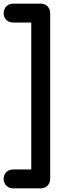

<svg xmlns="http://www.w3.org/2000/svg" viewBox="-20 -802 361 1056"><path d="M52 234Q30 234 15 219Q0 204 0 182Q0 159 15 144.5Q30 130 52 130H152V-678H52Q30 -678 15 -692.5Q0 -707 0 -729Q0 -752 15 -767Q30 -782 52 -782H204Q227 -782 241.5 -767Q256 -752 256 -729V182Q256 204 241.5 219Q227 234 204 234Z"/></svg>

Font: Comfortaa
Style: Bold
Weight: 700
Designer: Johan Aakerlund
Foundry: Johan Aakerlund
Version: Version 3.104; ttfautohint (v1.8.1.43-b0c9)